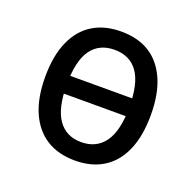

<svg xmlns="http://www.w3.org/2000/svg" viewBox="-97 -609 737 721"><g transform="rotate(20 271.0 -248.5)"><path d="M272 9Q205 9 158 -20.5Q111 -50 85.5 -107.5Q60 -165 60 -249Q60 -333 85.5 -390.5Q111 -448 158 -477Q205 -506 271 -506Q338 -506 384.5 -477Q431 -448 456.5 -390.5Q482 -333 482 -249Q482 -165 457 -107.5Q432 -50 385 -20.5Q338 9 272 9ZM270 -64Q331 -64 363.5 -109.5Q396 -155 396 -249Q396 -344 364 -388.5Q332 -433 271 -433Q210 -433 178 -388.5Q146 -344 146 -249Q146 -155 178 -109.5Q210 -64 270 -64ZM118 -213V-284H424V-213Z"/></g></svg>

Font: Nunito Sans 7pt Condensed Medium
Style: Regular
Weight: 500
Width: 3
Designer: Vernon Adams
Foundry: Vernon Adams
Version: Version 3.101;gftools[0.9.27]